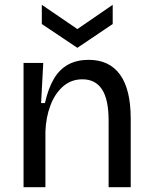

<svg xmlns="http://www.w3.org/2000/svg" viewBox="-20 -779 633 799"><path d="M78 0V-318V-517H160L151 -350H167Q181 -412 204.5 -451.5Q228 -491 264 -510.5Q300 -530 349 -530Q435 -530 479.5 -468.5Q524 -407 524 -285V0H432V-277Q432 -365 404.5 -407Q377 -449 323 -449Q276 -449 242 -419Q208 -389 189.5 -339.5Q171 -290 169 -231V0ZM154 -759 302 -658 449 -759V-679L302 -580L154 -679Z"/></svg>

Font: Bricolage Grotesque 17pt
Style: Regular
Weight: 400
Version: Version 1.001;gftools[0.9.33.dev8+g029e19f]